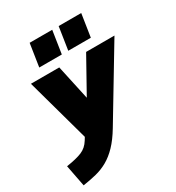

<svg xmlns="http://www.w3.org/2000/svg" viewBox="-266 -877 1134 1238"><g transform="rotate(-30 301.0 -258.0)"><path d="M-11 227 -42 67Q32 56 73 39Q114 22 139 -19L152 -40L22 -510H233L289 -252L433 -510H644L336 2Q297 67 257.5 108Q218 149 176.5 172.5Q135 196 89 207.5Q43 219 -11 227ZM337 -574 363 -743H531L505 -574ZM121 -574 147 -743H315L289 -574Z"/></g></svg>

Font: Mulish ExtraBlack
Style: Italic
Weight: 1000
Italic angle: -9°
Designer: Vernon Adams
Foundry: Vernon Adams
Version: Version 3.603; ttfautohint (v1.8.3)